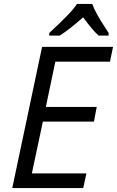

<svg xmlns="http://www.w3.org/2000/svg" viewBox="-20 -951 592 971"><path d="M400.9 0H42L192.9 -713.9H551.8L536.1 -639.2H259.8L211.9 -410.2H469.2L455.1 -335.9H196.8L141.1 -74.2H417ZM529.3 -771H479Q451.2 -794.4 400.4 -863.3Q335 -805.2 282.2 -771H229V-784.2Q345.7 -891.1 369.1 -931.2H446.3Q464.4 -882.8 508.8 -816.4L529.3 -784.2Z"/></svg>

Font: OpenSans-Italic
Style: Italic
Weight: 400
Italic angle: -12°
Foundry: Ascender Corporation
Version: Version 1.10